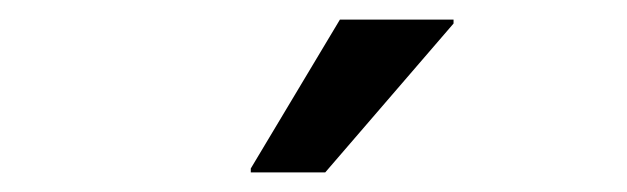

<svg xmlns="http://www.w3.org/2000/svg" viewBox="-20 -780 640 196"><path d="M236 -604V-608L327 -760H443V-756L312 -604Z"/></svg>

Font: Kufam
Style: Regular
Weight: 400
Designer: Wael Morcos, Artur Schmal
Foundry: Original Type
Version: Version 1.301; ttfautohint (v1.8.3)